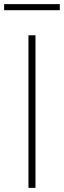

<svg xmlns="http://www.w3.org/2000/svg" viewBox="-43 -911 310 931"><path d="M95 0V-740H129V0ZM-23 -861.5V-891H247V-861.5Z"/></svg>

Font: Encode Sans Thin
Style: Regular
Weight: 250
Designer: Multiple Designers
Foundry: Impallari Type
Version: Version 2.000